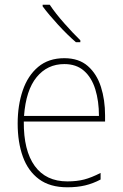

<svg xmlns="http://www.w3.org/2000/svg" viewBox="-20 -878 521 815"><path d="M253 -631Q315 -631 353 -597.5Q391 -564 408.5 -509Q426 -454 426 -388V-362H81Q80 -239 127.5 -173.5Q175 -108 266 -108Q306 -108 337 -116Q368 -124 407 -144V-116Q375 -99 341.5 -91Q308 -83 266 -83Q192 -83 145.5 -117.5Q99 -152 77 -213Q55 -274 55 -354Q55 -431 76.5 -494Q98 -557 142 -594Q186 -631 253 -631ZM253 -606Q181 -606 135.5 -550.5Q90 -495 82 -386H400Q400 -449 384.5 -499Q369 -549 336.5 -577.5Q304 -606 253 -606ZM191 -858Q215 -822 252 -780Q289 -738 321 -707V-699H302Q266 -730 226.5 -773Q187 -816 161 -851V-858Z"/></svg>

Font: Noto Sans Telugu UI SemiCondensed Thin
Style: Regular
Weight: 100
Width: 4
Designer: Jelle Bosma - Monotype Design Team
Foundry: Monotype Imaging Inc.
Version: Version 2.005; ttfautohint (v1.8.4.7-5d5b)